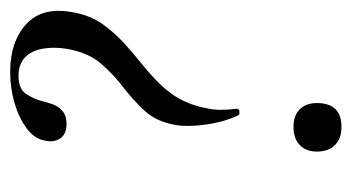

<svg xmlns="http://www.w3.org/2000/svg" viewBox="-190 -227 675 368"><g transform="rotate(90 147.0 -42.5)"><path d="M184 -161Q197 -133 201.5 -98Q206 -63 202 -42Q196 -6 175.5 16.5Q155 39 130 58Q105 77 84 101.5Q63 126 56 167Q52 192 56 213.5Q60 235 73 247Q86 259 108 259Q133 259 142.5 244.5Q152 230 156 215Q158 206 162 194.5Q166 183 175 175Q184 167 200 167Q220 167 228 179.5Q236 192 232 208Q229 228 209 243Q189 258 160.5 266.5Q132 275 100 275Q42 275 8.5 244Q-25 213 -14 155Q-8 121 9 97.5Q26 74 46.5 55.5Q67 37 86 22Q129 -13 146.5 -40.5Q164 -68 170 -102Q173 -114 173 -128.5Q173 -143 171 -159Q171 -164 177 -164.5Q183 -165 184 -161ZM206 -360Q228 -360 240.5 -347.5Q253 -335 253 -313Q253 -292 240.5 -280Q228 -268 206 -268Q184 -268 172 -280Q160 -292 160 -313Q160 -360 206 -360Z"/></g></svg>

Font: Cormorant Infant Light Medium
Style: Italic
Weight: 500
Italic angle: -10°
Version: Version 4.001